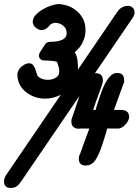

<svg xmlns="http://www.w3.org/2000/svg" viewBox="-45 -770 686 950"><path d="M373 -369Q379 -384 396 -396Q413 -408 427 -408Q464 -408 464 -372Q464 -370 464 -366Q464 -362 462 -357V-360Q461 -358 461 -357Q461 -356 460 -354Q459 -352 459 -351L461 -354Q455 -335 448.5 -318Q442 -301 436 -284Q432 -274 430 -268.5Q428 -263 426.5 -257.5Q425 -252 422.5 -245Q420 -238 416 -226H428Q430 -230 430.5 -234.5Q431 -239 433 -244Q442 -272 452 -301.5Q462 -331 474 -355Q486 -379 501 -394Q516 -409 534 -409Q569 -409 569 -375Q569 -369 569.5 -365Q570 -361 566 -356Q553 -320 543 -292.5Q533 -265 519 -226H553Q594 -226 594 -191Q594 -183 589 -173Q584 -163 576.5 -154.5Q569 -146 559 -140Q549 -134 539 -134H485Q483 -126 481 -118Q479 -110 476 -101Q469 -79 461.5 -55.5Q454 -32 445 -11.5Q436 9 426 23.5Q416 38 404 43Q397 47 391 48Q385 49 379 49Q345 49 345 15Q345 2 351 -8Q359 -29 365.5 -48.5Q372 -68 380 -87L379 -86Q382 -95 384 -99.5Q386 -104 387.5 -108Q389 -112 391 -117.5Q393 -123 397 -134H351Q349 -134 348.5 -133.5Q348 -133 346 -133Q308 -133 308 -171Q308 -172 308.5 -174.5Q309 -177 309 -179ZM535 -711V-710Q554 -741 591 -741Q606 -739 613.5 -730Q621 -721 621 -709Q621 -695 609 -678Q471 -475 333.5 -274Q196 -73 58 130Q46 147 35 153.5Q24 160 8 160Q-25 160 -25 127Q-25 113 -16 98ZM229 -657Q211 -657 197 -642L198 -641Q181 -621 160 -621Q146 -621 131.5 -633.5Q117 -646 117 -662Q117 -681 132.5 -697Q148 -713 169 -725Q190 -737 211.5 -743.5Q233 -750 244 -750Q259 -750 281.5 -744Q304 -738 325.5 -723Q347 -708 362.5 -683Q378 -658 378 -619Q378 -591 365 -562.5Q352 -534 325 -512Q336 -493 338.5 -471Q341 -449 341 -429Q340 -398 326.5 -371.5Q313 -345 290.5 -325Q268 -305 238.5 -293.5Q209 -282 177 -282Q150 -282 125.5 -291Q101 -300 82 -315.5Q63 -331 52 -353Q41 -375 41 -402Q41 -412 46.5 -422Q52 -432 60.5 -439.5Q69 -447 79 -452Q89 -457 99 -457Q113 -457 120.5 -446Q128 -435 133 -419Q135 -411 138 -402Q141 -393 145 -390Q164 -375 192 -375Q213 -375 230.5 -385Q248 -395 248 -415V-420Q248 -427 245.5 -437.5Q243 -448 238 -462Q237 -469 173 -471Q157 -471 150.5 -483.5Q144 -496 152 -510L179 -552Q181 -556 188 -559.5Q195 -563 200 -563Q285 -563 285 -605Q285 -629 267.5 -643Q250 -657 229 -657Z"/></svg>

Font: Discipuli Britannica Bold
Style: Regular
Weight: 700
Designer: Peter Wiegel
Foundry: Peter Wiegel
Version: Version 0.001 2009